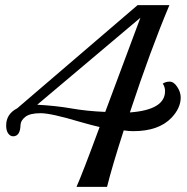

<svg xmlns="http://www.w3.org/2000/svg" viewBox="-20 -728 727 748"><path d="M648 -269Q598 -217 499 -217Q482 -217 462 -220Q416 -77 397 0H278Q302 -54 368 -233Q338 -240 289 -254Q179 -287 138 -287Q97 -287 79 -273Q61 -259 60 -242Q59 -197 31 -197Q20 -197 12 -208Q4 -219 4 -239Q4 -284 47 -306L516 -708H640Q567 -535 486 -290Q623 -300 623 -373Q623 -390 614 -402Q625 -410 641 -410Q657 -410 670.5 -389.5Q684 -369 684 -348Q684 -307 648 -269ZM527 -659 125 -320Q199 -316 258.5 -305.5Q318 -295 390 -292Z"/></svg>

Font: Playball
Style: Regular
Weight: 400
Designer: Robert E. Leuschke
Foundry: Robert E. Leuschke
Version: Version 1.001